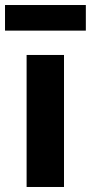

<svg xmlns="http://www.w3.org/2000/svg" viewBox="-36 -745 362 765"><path d="M70 0V-526H219V0ZM-16 -623V-725H306V-623Z"/></svg>

Font: Ubuntu Sans ExtraBold
Style: Regular
Weight: 800
Designer: Dalton Maag Ltd
Foundry: Dalton Maag Ltd
Version: Version 1.006; ttfautohint (v1.8.4.7-5d5b)